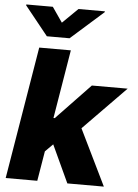

<svg xmlns="http://www.w3.org/2000/svg" viewBox="-62 -1003 756 1051"><g transform="rotate(5 316.0 -478.0)"><path d="M291.2 -792.6 470.5 -951.7 471.2 -956.3H326L241.8 -873.9L185 -956.3H39.4L38.7 -951.7L166.5 -792.6ZM632.1 -545.5H435.4L248.6 -350.1H241.5L304 -727.3H130.3L9.6 0H183.2L210.6 -164.1L252.8 -206.3L348.4 0H549L399.1 -307.5Z"/></g></svg>

Font: TID UI Extra Bold
Style: Italic
Weight: 800
Italic angle: -9.39999°
Designer: The TID Project Authors
Foundry: Bakken & Bæck
Version: Version 1.001;hotconv 1.0.109;makeotfexe 2.5.65596